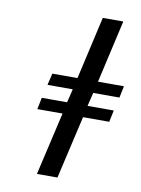

<svg xmlns="http://www.w3.org/2000/svg" viewBox="-77 -705 555 757"><g transform="rotate(10 201.0 -326.5)"><path d="M206.1 -1H124L182.1 -252.9H81.1L90.8 -299.8H191.9Q193.8 -308.1 198.5 -325.9Q203.1 -343.8 205.1 -354H104L115.2 -400.9H215.8L272.9 -651.9H355L297.9 -400.9H401.9L392.1 -354H287.1Q285.2 -344.7 280.5 -326.7Q275.9 -308.6 273.9 -299.8H378.9L369.1 -252.9H264.2Z"/></g></svg>

Font: Linux Libertine G
Style: Semibold Italic
Weight: 600
Italic angle: -11.5°
Designer: Philipp H. Poll
Foundry: Philipp H. Poll
Version: Version 5.1.1